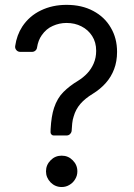

<svg xmlns="http://www.w3.org/2000/svg" viewBox="-20 -757 547 783"><path d="M186.1 -217.7Q186.4 -221.9 186.4 -230.5Q189.3 -283.4 200.3 -316.8Q213.8 -357.2 238.6 -381.7Q263.8 -407 298.3 -427.6Q319.6 -440.7 335.9 -458.1Q352.6 -475.9 362.2 -498.6Q372.2 -521.7 372.2 -549.7Q372.2 -584.9 355.8 -610.1Q339.5 -635.7 312.1 -649.5Q285.2 -663.4 251.4 -663.4Q221.9 -663.4 195.3 -651.3Q168.7 -639.9 150.2 -613.3Q135.7 -593 131 -562.9Q130 -555.4 124.1 -550.4Q118.3 -545.5 110.8 -545.5H62.5Q52.9 -545.5 46.7 -552.7Q40.5 -560 41.9 -569.2Q48.3 -614 71 -648.8Q99.8 -692.1 146.7 -714.5Q193.5 -737.2 251.4 -737.2Q313.9 -737.2 360.1 -712.4Q407 -687.5 431.8 -644.2Q457.4 -601.2 457.4 -545.5Q457.4 -506.4 445.3 -474.8Q433.6 -443.5 411.2 -418.3Q388.8 -393.1 358 -374.3Q327.1 -355.5 307.9 -333.5Q288.7 -311.1 280.5 -282.3Q278.4 -275.6 276.8 -268.8Q275.2 -262.1 274.5 -253.9Q273.1 -236.9 272.4 -226.2V-225.9Q272 -224.4 272 -221.6Q270.6 -214.5 264.9 -209.5Q259.2 -204.5 251.4 -204.5H198.9Q193.5 -204.5 189.8 -208.5Q186.1 -212.4 186.1 -217.7ZM186.4 -103.3Q204.9 -122.2 231.5 -122.2Q258.2 -122.2 276.6 -103.3Q295.5 -84.5 295.5 -58.2Q295.5 -40.8 286.6 -26.3Q278.1 -11.7 263.5 -3.2Q249.3 5.7 231.5 5.7Q205.3 5.7 186.4 -13.1Q167.6 -32.7 167.6 -58.2Q167.6 -84.5 186.4 -103.3Z"/></svg>

Font: DeltaSans
Style: Regular
Weight: 400
Designer: Rasmus Andersson
Foundry: rsms
Version: Version 3.012